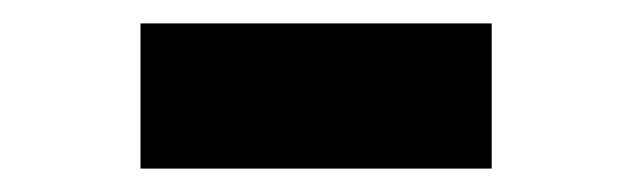

<svg xmlns="http://www.w3.org/2000/svg" viewBox="-20 -372 540 164"><path d="M100 -228V-352H400V-228Z"/></svg>

Font: M PLUS 1 Code
Style: Bold
Weight: 700
Designer: Coji Morishita
Foundry: UNDERFOREST DESIGN
Version: Version 1.002